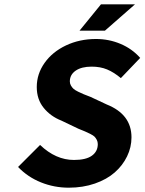

<svg xmlns="http://www.w3.org/2000/svg" viewBox="-20 -850 664 882"><path d="M345.2 -709 443.8 -830.1H600.1L461.9 -709ZM295.9 12.2Q229 12.2 168.2 -12.2Q107.4 -36.6 63 -83L164.1 -184.1Q236.3 -115.2 319.8 -115.2Q375 -115.2 402.1 -134.8Q429.2 -154.3 429.2 -188Q429.2 -198.7 424.6 -207.5Q419.9 -216.3 414.6 -221.9Q409.2 -227.5 394.3 -235.1Q379.4 -242.7 370.8 -246.1Q362.3 -249.5 339.8 -258.8L262.2 -295.9Q212.4 -315.4 180.7 -354.5Q148.9 -393.6 148.9 -450.2Q148.9 -510.3 184.8 -561Q220.7 -611.8 283.2 -641.4Q345.7 -670.9 420.9 -670.9Q480.5 -670.9 533.7 -648.4Q586.9 -626 624 -584L535.2 -491.2Q502.9 -518.1 471.9 -531Q440.9 -543.9 400.9 -543.9Q354.5 -543.9 327.6 -525.4Q300.8 -506.8 300.8 -476.1Q300.8 -465.8 305.9 -457Q311 -448.2 317.6 -442.1Q324.2 -436 339.1 -428.7Q354 -421.4 364.3 -417.2Q374.5 -413.1 396 -404.8L470.2 -370.1Q584 -324.7 584 -219.2Q584 -173.3 563.7 -131.6Q543.5 -89.8 507.1 -57.9Q470.7 -25.9 415.8 -6.8Q360.8 12.2 295.9 12.2Z"/></svg>

Font: Office Code Pro Bold Italic
Style: Regular
Weight: 700
Italic angle: -9°
Designer: Nathan Rutzky & Paul D. Hunt
Foundry: Adobe Systems Incorporated
Version: Version 1.004;PS 001.004;hotconv 1.0.70;makeotf.lib2.5.58329